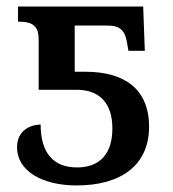

<svg xmlns="http://www.w3.org/2000/svg" viewBox="-20 -556 527 586"><path d="M214 10C348 10 435 -51 435 -169C435 -285 359 -337 241 -337H208V-478H307C349 -478 363 -462 369 -418L372 -401H422L417 -536H35V-490C84 -490 98 -474 98 -434V-282H214C283 -282 323 -242 323 -164C323 -89 287 -45 215 -45C144 -45 104 -88 104 -176C72 -175 32 -158 32 -106C32 -35 108 10 214 10Z"/></svg>

Font: Noto Serif Thai Medium
Style: Regular
Weight: 500
Designer: Monotype Design Team
Foundry: Monotype Imaging Inc.
Version: Version 1.901;PS 001.901;hotconv 1.0.88;makeotf.lib2.5.64775